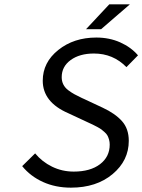

<svg xmlns="http://www.w3.org/2000/svg" viewBox="-20 -843 649 875"><path d="M372.1 -710 478 -823.2H571.8L440.9 -710ZM303.2 12.2Q232.9 12.2 175.8 -13.7Q118.7 -39.6 81.1 -85.9L140.1 -144Q171.9 -105.5 217.5 -83.3Q263.2 -61 315.9 -61Q391.6 -61 435.8 -94.7Q480 -128.4 480 -184.1Q480 -195.8 477.1 -206.3Q474.1 -216.8 470.2 -224.4Q466.3 -231.9 457.5 -240Q448.7 -248 442.6 -252.7Q436.5 -257.3 423.1 -264.6Q409.7 -272 402.6 -275.1Q395.5 -278.3 378.9 -286.1L291 -327.1Q174.8 -377.4 174.8 -475.1Q174.8 -558.6 245.6 -615.2Q316.4 -671.9 418.9 -671.9Q478.5 -671.9 527.8 -649.9Q577.1 -627.9 608.9 -590.8L556.2 -537.1Q495.6 -599.1 408.2 -599.1Q342.8 -599.1 302 -569.3Q261.2 -539.6 261.2 -491.2Q261.2 -472.7 268.8 -457.8Q276.4 -442.9 291 -431.9Q305.7 -420.9 319.6 -413.3Q333.5 -405.8 354 -396Q359.9 -393.6 362.8 -392.1L448.2 -352.1Q504.9 -325.7 535.9 -291Q566.9 -256.3 566.9 -201.2Q566.9 -111.3 493.2 -49.6Q419.4 12.2 303.2 12.2Z"/></svg>

Font: Office Code Pro D Italic
Style: Regular
Weight: 400
Italic angle: -9°
Designer: Nathan Rutzky & Paul D. Hunt
Foundry: Adobe Systems Incorporated
Version: Version 1.004;PS 001.004;hotconv 1.0.70;makeotf.lib2.5.58329